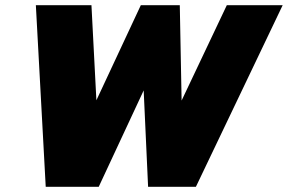

<svg xmlns="http://www.w3.org/2000/svg" viewBox="-20 -719 1108 739"><path d="M118 -699H332L351 -333L522 -699H672L679 -332L853 -699H1068L734 0H550L533 -371L360 0H156Z"/></svg>

Font: Prompt ExtraBold
Style: Italic
Weight: 800
Italic angle: -12°
Designer: Katatrad Team
Foundry: CadsonDemak
Version: Version 1.001